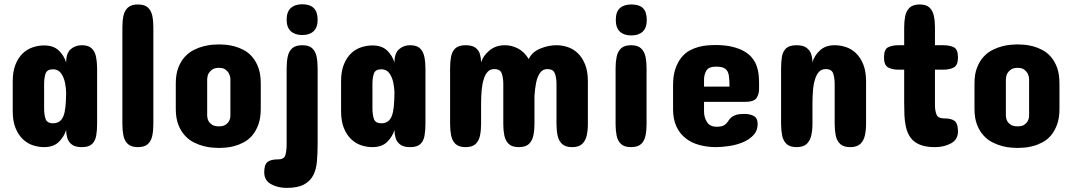

<svg xmlns="http://www.w3.org/2000/svg" viewBox="-20 -705 5135 920"><path d="M445.3 -377V-110.4Q445.3 -80.1 440.9 -54.9Q436.5 -29.8 421.1 -14.9Q405.8 0 372.1 0Q340.3 0 324.2 -12.5Q308.1 -24.9 302.5 -43.7Q296.9 -62.5 296.9 -82Q287.1 -49.8 261.7 -24.9Q236.3 0 191.4 0Q164.6 0 137.7 -8.8Q110.8 -17.6 89.4 -38.1Q67.9 -58.6 54.4 -91.6Q41 -124.5 41 -172.9V-314.5Q41 -363.3 54.4 -396.2Q67.9 -429.2 89.4 -449.7Q110.8 -469.7 137.7 -478.5Q164.6 -487.3 191.4 -487.3Q236.3 -487.3 261.7 -462.9Q287.1 -438.5 296.9 -405.3Q296.9 -450.2 318.8 -469.2Q340.8 -488.3 372.1 -488.3Q403.8 -488.3 419.4 -473.1Q435.1 -458 440.2 -432.6Q445.3 -407.2 445.3 -377ZM191.4 -303.7V-185.5Q191.4 -157.2 198.2 -135.7Q205.1 -114.3 234.4 -114.3Q270.5 -114.3 284.2 -149.4Q291 -167 293.7 -194.1Q296.4 -221.2 296.9 -258.8Q296.9 -281.7 291.5 -308.3Q286.1 -335 272.5 -354Q258.8 -373 234.4 -373Q205.1 -373 198.2 -352.1Q191.4 -331.1 191.4 -303.7Z M566.4 -109.4V-575.2Q566.4 -605 571.5 -629.4Q576.7 -653.8 592.8 -668.7Q608.9 -683.6 640.6 -683.6Q672.9 -683.6 688.7 -668.9Q704.6 -654.3 709.7 -629.6Q714.8 -605 714.8 -575.2V-109.4Q714.8 -79.6 709.7 -54.7Q704.6 -29.8 688.7 -14.9Q672.9 0 640.6 0Q608.9 0 592.8 -14.9Q576.7 -29.8 571.5 -54.7Q566.4 -79.6 566.4 -109.4Z M822.3 -183.6V-304.7Q822.3 -350.1 834.5 -380.9Q846.7 -412.1 866 -433.1Q885.3 -454.1 909.2 -465.8Q932.1 -477.5 955.6 -483.4Q978.5 -489.3 998.3 -490.7Q1018.1 -492.2 1029.3 -492.2Q1040.5 -492.2 1060.1 -490.7Q1079.6 -489.3 1102.1 -483.4Q1124.5 -477.5 1147 -465.8Q1169.9 -454.1 1188 -433.1Q1206.5 -412.1 1218 -380.9Q1229.5 -349.6 1229.5 -304.7V-183.6Q1229.5 -139.2 1217.8 -107.4Q1206.1 -76.2 1188 -55.2Q1169.9 -34.2 1147 -22.5Q1124.5 -10.7 1102.1 -4.9Q1079.6 1 1060.1 2.4Q1040.5 3.9 1029.3 3.9Q1018.6 3.9 998.5 2.4Q979 1 955.8 -4.9Q932.6 -10.7 909.2 -22.5Q885.3 -34.2 866.2 -55.2Q846.7 -76.2 834.5 -107.4Q822.3 -138.7 822.3 -183.6ZM972.7 -326.2V-149.4Q973.6 -134.8 979.5 -124.5Q984.9 -114.7 996.3 -107.2Q1007.8 -99.6 1029.3 -99.6Q1049.8 -99.6 1060.8 -107.2Q1071.8 -114.7 1077.1 -124.5Q1083.5 -136.2 1084 -149.4V-326.2Q1083.5 -339.8 1077.1 -353Q1071.8 -362.8 1060.8 -371.3Q1049.8 -379.9 1029.3 -379.9Q1007.8 -379.9 996.3 -371.3Q984.9 -362.8 979.5 -353Q973.6 -341.8 972.7 -326.2Z M1502 -610.4Q1502 -573.7 1482.7 -555.4Q1463.4 -537.1 1428.7 -537.1Q1393.6 -537.1 1373.5 -555.4Q1353.5 -573.7 1353.5 -610.4Q1353.5 -648.4 1373.5 -666.5Q1393.6 -684.6 1428.7 -684.6Q1502 -684.6 1502 -610.4ZM1353.5 -14.6V-378.9Q1353.5 -409.7 1358.9 -434.6Q1364.3 -459.5 1380.4 -473.9Q1396.5 -488.3 1428.7 -488.3Q1460.4 -488.3 1476.1 -473.6Q1491.7 -459 1496.8 -434.3Q1502 -409.7 1502 -378.9V-14.6Q1502 30.8 1498.5 69.3Q1495.1 107.9 1480.5 135.7Q1465.8 163.6 1436 179.4Q1406.2 195.3 1353.5 195.3Q1310.5 195.3 1278.3 177.2Q1246.1 159.2 1246.1 120.1Q1246.1 84.5 1261.5 71.5Q1276.9 58.6 1312.5 58.6Q1342.3 58.6 1347.9 36.9Q1353.5 15.1 1353.5 -14.6Z M2018.6 -377V-110.4Q2018.6 -80.1 2014.2 -54.9Q2009.8 -29.8 1994.4 -14.9Q1979 0 1945.3 0Q1913.6 0 1897.5 -12.5Q1881.3 -24.9 1875.7 -43.7Q1870.1 -62.5 1870.1 -82Q1860.4 -49.8 1835 -24.9Q1809.6 0 1764.6 0Q1737.8 0 1710.9 -8.8Q1684.1 -17.6 1662.6 -38.1Q1641.1 -58.6 1627.7 -91.6Q1614.3 -124.5 1614.3 -172.9V-314.5Q1614.3 -363.3 1627.7 -396.2Q1641.1 -429.2 1662.6 -449.7Q1684.1 -469.7 1710.9 -478.5Q1737.8 -487.3 1764.6 -487.3Q1809.6 -487.3 1835 -462.9Q1860.4 -438.5 1870.1 -405.3Q1870.1 -450.2 1892.1 -469.2Q1914.1 -488.3 1945.3 -488.3Q1977.1 -488.3 1992.7 -473.1Q2008.3 -458 2013.4 -432.6Q2018.6 -407.2 2018.6 -377ZM1764.6 -303.7V-185.5Q1764.6 -157.2 1771.5 -135.7Q1778.3 -114.3 1807.6 -114.3Q1843.8 -114.3 1857.4 -149.4Q1864.3 -167 1866.9 -194.1Q1869.6 -221.2 1870.1 -258.8Q1870.1 -281.7 1864.7 -308.3Q1859.4 -335 1845.7 -354Q1832 -373 1807.6 -373Q1778.3 -373 1771.5 -352.1Q1764.6 -331.1 1764.6 -303.7Z M2465.8 0Q2434.1 0 2418 -15.1Q2401.9 -30.3 2396.7 -55.4Q2391.6 -80.6 2391.6 -110.4V-303.7Q2391.6 -331.5 2384.3 -352.8Q2377 -374 2348.6 -374Q2329.1 -374 2316.9 -361.1Q2304.7 -348.1 2297.9 -325.2Q2290.5 -302.7 2287.8 -271.7Q2285.2 -240.7 2285.2 -205.1V-110.4Q2285.2 -80.6 2280 -55.4Q2274.9 -30.3 2259 -15.1Q2243.2 0 2210.9 0Q2178.7 0 2162.8 -15.1Q2147 -30.3 2141.8 -55.4Q2136.7 -80.6 2136.7 -110.4V-377.9Q2136.7 -408.7 2141.4 -433.6Q2146 -458.5 2161.9 -473.4Q2177.7 -488.3 2210.9 -488.3Q2243.2 -488.3 2259 -475.8Q2274.9 -463.4 2280 -444.6Q2285.2 -425.8 2285.2 -406.2Q2294.9 -438 2325.2 -463.1Q2355.5 -488.3 2399.4 -488.3Q2431.6 -488.3 2461.9 -472.7Q2492.2 -457 2513.7 -421.9Q2528.3 -455.1 2567.6 -471.7Q2606.9 -488.3 2646.5 -488.3Q2673.3 -488.3 2700.2 -479.5Q2727.1 -470.7 2748.5 -450.2Q2770 -429.7 2783.4 -396.7Q2796.9 -363.8 2796.9 -315.4V-110.4Q2796.9 -80.6 2791.3 -55.4Q2785.6 -30.3 2769.5 -15.1Q2753.4 0 2721.7 0Q2689.5 0 2673.3 -15.1Q2657.2 -30.3 2651.9 -55.4Q2646.5 -80.6 2646.5 -110.4V-303.7Q2646.5 -332 2638.7 -353Q2630.9 -374 2602.5 -374Q2580.6 -374 2567.6 -355.7Q2554.7 -337.4 2548.8 -308.1Q2543 -278.8 2541 -245.1V-110.4Q2541 -80.6 2535.6 -55.4Q2530.3 -30.3 2514.4 -15.1Q2498.5 0 2465.8 0Z M3079.1 -609.4Q3079.1 -571.8 3059.6 -553.5Q3040 -535.2 3004.9 -535.2Q2969.7 -535.2 2950.2 -553.5Q2930.7 -571.8 2930.7 -609.4Q2930.7 -648.4 2950.2 -666Q2969.7 -683.6 3004.9 -683.6Q3042.5 -683.6 3060.8 -666Q3079.1 -648.4 3079.1 -609.4ZM2929.7 -109.4V-378.9Q2929.7 -408.2 2934.8 -433.1Q2939.9 -458 2955.8 -473.1Q2971.7 -488.3 3003.9 -488.3Q3036.1 -488.3 3052 -473.1Q3067.9 -458 3073 -433.1Q3078.1 -408.2 3078.1 -378.9V-109.4Q3078.1 -79.6 3073 -54.7Q3067.9 -29.8 3052 -14.9Q3036.1 0 3003.9 0Q2971.7 0 2955.8 -14.9Q2939.9 -29.8 2934.8 -54.7Q2929.7 -79.6 2929.7 -109.4Z M3617.2 -308.6V-278.3Q3617.2 -254.4 3605.2 -235.6Q3593.3 -216.8 3547.9 -216.8H3353.5V-169.9Q3353.5 -143.1 3367.4 -120.4Q3381.3 -97.7 3414.1 -97.7Q3439.9 -97.7 3451.7 -106.2Q3463.4 -114.7 3471.7 -128.4Q3477.1 -136.7 3484.9 -143.1Q3493.2 -149.9 3507.3 -154.5Q3521.5 -159.2 3546.9 -159.2Q3573.2 -159.2 3591.8 -149.2Q3610.4 -139.2 3610.4 -110.4Q3610.4 -78.6 3590.3 -57.4Q3570.3 -36.1 3540 -23.4Q3509.8 -10.7 3474.4 -5.4Q3439 0 3408.2 0Q3367.7 -0.5 3331.1 -10.3Q3294.4 -20 3266.6 -41.5Q3238.3 -63 3221.7 -97.7Q3205.1 -132.3 3205.1 -182.6V-296.9Q3205.1 -342.8 3216.3 -375.5Q3227.5 -407.7 3244.9 -429.2Q3262.2 -450.7 3284.2 -462.9Q3306.2 -474.6 3328.6 -480.5Q3351.1 -486.3 3371.3 -487.8Q3391.6 -489.3 3406.2 -489.3Q3455.6 -489.3 3490.7 -480.5Q3525.4 -471.7 3548.8 -457.5Q3572.3 -443.4 3585.9 -424.8Q3600.1 -406.7 3606.4 -386.7Q3613.3 -367.2 3615.2 -346.7Q3617.2 -326.2 3617.2 -308.6ZM3353.5 -324.2V-290H3475.6Q3475.6 -321.8 3472.4 -343Q3469.2 -364.3 3455.8 -375Q3442.4 -385.7 3411.1 -385.7Q3375.5 -385.7 3364.5 -366.5Q3353.5 -347.2 3353.5 -324.2Z M4129.9 -314.5V-111.3Q4129.9 -81.5 4124.3 -56.2Q4118.7 -30.8 4102.3 -15.4Q4085.9 0 4053.7 0Q4022 0 4005.9 -15.1Q3989.7 -30.3 3984.6 -55.7Q3979.5 -81.1 3979.5 -111.3V-301.8Q3979.5 -331.1 3972.4 -352.5Q3965.3 -374 3936.5 -374Q3916.5 -374 3904.3 -360.8Q3892.1 -347.7 3885.3 -324.7Q3877.9 -301.8 3875.5 -270.8Q3873 -239.7 3873 -204.1V-111.3Q3873 -81.5 3867.4 -56.2Q3861.8 -30.8 3845.5 -15.4Q3829.1 0 3796.9 0Q3765.1 0 3749 -15.1Q3732.9 -30.3 3727.8 -55.7Q3722.7 -81.1 3722.7 -111.3V-377.9Q3722.7 -408.7 3726.8 -433.6Q3731 -458.5 3746.8 -473.4Q3762.7 -488.3 3796.9 -488.3Q3828.6 -488.3 3845 -475.8Q3861.3 -463.4 3867.2 -444.6Q3873 -425.8 3873 -406.2Q3881.8 -438.5 3908.7 -463.4Q3935.5 -488.3 3979.5 -488.3Q4006.3 -488.3 4033.2 -479.5Q4060.1 -470.7 4081.5 -450.2Q4103 -429.7 4116.5 -396.5Q4129.9 -363.3 4129.9 -314.5Z M4285.2 -488.3H4312.5V-574.2Q4312.5 -603.5 4317.6 -628.4Q4322.8 -653.3 4338.9 -668.5Q4355 -683.6 4386.7 -683.6Q4418.5 -683.6 4434.1 -668.5Q4449.7 -653.3 4454.8 -628.7Q4460 -604 4460 -574.2V-488.3H4500Q4530.3 -488.3 4550.3 -478.5Q4570.3 -468.8 4570.3 -429.7Q4570.3 -392.6 4550.3 -381.8Q4530.3 -371.1 4500 -371.1H4460V-200.2Q4460 -176.8 4467 -157.2Q4474.1 -137.7 4503.9 -137.7Q4539.6 -137.7 4554.9 -125Q4570.3 -112.3 4570.3 -75.2Q4570.3 -36.1 4536.9 -18.1Q4503.4 0 4460 0Q4425.3 0 4400.9 -7.3Q4353.5 -21 4334 -60.5Q4324.2 -79.6 4319.8 -102.5Q4314.9 -126 4313.7 -153.1Q4312.5 -180.2 4312.5 -210V-371.1H4285.2Q4255.4 -371.1 4235.6 -381.8Q4215.8 -392.6 4215.8 -429.7Q4215.8 -468.8 4235.6 -478.5Q4255.4 -488.3 4285.2 -488.3Z M4649.4 -183.6V-304.7Q4649.4 -350.1 4661.6 -380.9Q4673.8 -412.1 4693.1 -433.1Q4712.4 -454.1 4736.3 -465.8Q4759.3 -477.5 4782.7 -483.4Q4805.7 -489.3 4825.4 -490.7Q4845.2 -492.2 4856.4 -492.2Q4867.7 -492.2 4887.2 -490.7Q4906.7 -489.3 4929.2 -483.4Q4951.7 -477.5 4974.1 -465.8Q4997.1 -454.1 5015.1 -433.1Q5033.7 -412.1 5045.2 -380.9Q5056.6 -349.6 5056.6 -304.7V-183.6Q5056.6 -139.2 5044.9 -107.4Q5033.2 -76.2 5015.1 -55.2Q4997.1 -34.2 4974.1 -22.5Q4951.7 -10.7 4929.2 -4.9Q4906.7 1 4887.2 2.4Q4867.7 3.9 4856.4 3.9Q4845.7 3.9 4825.7 2.4Q4806.2 1 4783 -4.9Q4759.8 -10.7 4736.3 -22.5Q4712.4 -34.2 4693.4 -55.2Q4673.8 -76.2 4661.6 -107.4Q4649.4 -138.7 4649.4 -183.6ZM4799.8 -326.2V-149.4Q4800.8 -134.8 4806.6 -124.5Q4812 -114.7 4823.5 -107.2Q4835 -99.6 4856.4 -99.6Q4877 -99.6 4887.9 -107.2Q4898.9 -114.7 4904.3 -124.5Q4910.6 -136.2 4911.1 -149.4V-326.2Q4910.6 -339.8 4904.3 -353Q4898.9 -362.8 4887.9 -371.3Q4877 -379.9 4856.4 -379.9Q4835 -379.9 4823.5 -371.3Q4812 -362.8 4806.6 -353Q4800.8 -341.8 4799.8 -326.2Z"/></svg>

Font: Dangrek
Style: Regular
Weight: 400
Designer: Danh Hong
Version: Version 8.001; ttfautohint (v1.8.3)